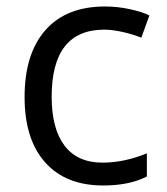

<svg xmlns="http://www.w3.org/2000/svg" viewBox="-20 -565 516 595"><path d="M299.8 9.8Q183.6 9.8 119.9 -61.8Q56.2 -133.3 56.2 -264.2Q56.2 -398.4 120.8 -471.7Q185.5 -544.9 305.2 -544.9Q343.8 -544.9 382.3 -536.6Q420.9 -528.3 442.9 -517.1L418 -448.2Q391.1 -459 359.4 -466.1Q327.6 -473.1 303.2 -473.1Q140.1 -473.1 140.1 -265.1Q140.1 -166.5 179.9 -113.8Q219.7 -61 297.9 -61Q364.7 -61 435.1 -89.8V-18.1Q381.3 9.8 299.8 9.8Z"/></svg>

Font: f3_58770 
Style: Regular
Weight: 400
Foundry: Ascender Corporation
Version: Version 1.10